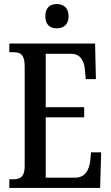

<svg xmlns="http://www.w3.org/2000/svg" viewBox="-20 -929 549 949"><path d="M261 -789C292 -789 319 -806 319 -849C319 -892 292 -909 261 -909C228 -909 204 -892 204 -849C204 -806 228 -789 261 -789ZM26 0H475L480 -176H430L426 -133C420 -89 401 -51 352 -51H206V-349H396V-399H206V-663H332C379 -663 397 -626 400 -581L404 -538H454L450 -714H26V-671H47C78 -671 102 -662 102 -602V-107C102 -56 81 -43 47 -43H26Z"/></svg>

Font: Noto Serif Khmer ExtraCondensed Medium
Style: Regular
Weight: 500
Width: 2
Designer: Danh Hong and the Monotype Design Team
Foundry: Monotype Imaging Inc.
Version: Version 2.004